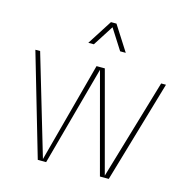

<svg xmlns="http://www.w3.org/2000/svg" viewBox="-130 -1057 1144 1180"><g transform="rotate(15 441.5 -467.0)"><path d="M567.4 -775.4 465.8 -934.1H430.7L329.1 -775.4H364.3L448.2 -906.2L531.7 -775.4ZM826.2 -649.9 638.2 -13.2 467.8 -649.9H415L244.6 -13.2L56.2 -649.9H25.9L215.3 0H268.6L441.4 -633.3L610.8 0H667L856.9 -649.9Z"/></g></svg>

Font: Estedad-FD-VF Thin
Style: Regular
Weight: 100
Designer: Amin Abedi
Version: Version 5.0